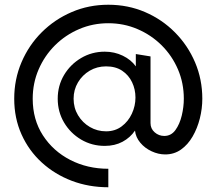

<svg xmlns="http://www.w3.org/2000/svg" viewBox="-20 -692 914 810"><path d="M437 98Q354.5 98 282.8 70.8Q211 43.5 156.2 -6.5Q101.5 -56.5 70.8 -125Q40 -193.5 40 -275.5Q40 -357.5 70.8 -429.5Q101.5 -501.5 156.2 -556Q211 -610.5 282.8 -641.2Q354.5 -672 437 -672Q520 -672 592 -641Q664 -610 718.2 -555.2Q772.5 -500.5 803 -428.8Q833.5 -357 833.5 -275.5Q833.5 -233.5 823 -192Q812.5 -150.5 792.5 -116Q772.5 -81.5 743.5 -61Q714.5 -40.5 677 -40.5Q648 -40.5 619.5 -53.8Q591 -67 571.8 -90Q552.5 -113 549.5 -141Q529.5 -111.5 497 -94Q464.5 -76.5 422 -76.5Q367.5 -76.5 322.2 -103.2Q277 -130 250.2 -175.2Q223.5 -220.5 223.5 -275.5Q223.5 -330.5 250.2 -375.5Q277 -420.5 322.2 -447.2Q367.5 -474 422 -474Q463 -474 498 -457Q533 -440 553 -412V-464L615 -454V-172.5Q615 -149 632.5 -133.8Q650 -118.5 673 -118.5Q702 -118.5 720 -143.2Q738 -168 746.8 -204.5Q755.5 -241 755.5 -275.5Q755.5 -341.5 730.8 -399.2Q706 -457 662 -500.8Q618 -544.5 560.2 -569.2Q502.5 -594 437 -594Q371.5 -594 313.8 -569.2Q256 -544.5 212 -500.8Q168 -457 143 -399.2Q118 -341.5 118 -275.5Q118 -187.5 161 -121Q204 -54.5 276.5 -17.2Q349 20 437 20ZM427.5 -138Q465.5 -138 493.2 -158.8Q521 -179.5 536.2 -212.2Q551.5 -245 551.5 -280.5Q551.5 -315 537.2 -345Q523 -375 495.5 -393.5Q468 -412 427.5 -412Q389.5 -412 358.5 -393.8Q327.5 -375.5 309 -344.5Q290.5 -313.5 290.5 -275.5Q290.5 -237 309.2 -205.8Q328 -174.5 359.2 -156.2Q390.5 -138 427.5 -138Z"/></svg>

Font: Urbanist
Style: Regular
Weight: 400
Designer: Corey Hu
Foundry: Corey Hu
Version: Version 1.330; ttfautohint (v1.8.4.7-5d5b)